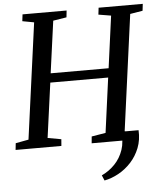

<svg xmlns="http://www.w3.org/2000/svg" viewBox="-66 -796 894 1061"><g transform="rotate(-5 381.0 -266.0)"><path d="M682 -49.5Q685 4 667.5 48.5Q650 93 618.8 127Q587.5 161 548.8 182.2Q510 203.5 470.5 211L458 181.5Q499 162.5 530.8 129.5Q562.5 96.5 578 51.2Q593.5 6 584.5 -49.5ZM-4.5 0 -0.5 -37 71.5 -50.5 159 -693.5 94.5 -705.5 99 -743H343.5L339.5 -705.5L265 -693.5L225.5 -405H547L586 -693.5L516.5 -705L521 -743H766L761.5 -705L692 -693.5L605 -50.5L676.5 -37.5L672.5 0H417.5L421 -37.5L499 -50.5L540 -354H219L177.5 -50.5L252.5 -37L249.5 0Z"/></g></svg>

Font: Merriweather 48pt
Style: Italic
Weight: 400
Italic angle: -7.8°
Version: Version 2.101